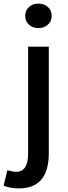

<svg xmlns="http://www.w3.org/2000/svg" viewBox="-68 -809 376 1066"><path d="M-48 222 -27 136Q7 145 22 145Q88 145 88 43V-550H203V41Q203 237 37 237Q-10 237 -48 222ZM93 -672Q72 -691 72 -721Q72 -751 93 -770Q113 -789 145 -789Q177 -789 198 -770Q219 -751 219 -721Q219 -691 198 -672Q177 -653 145 -653Q113 -653 93 -672Z"/></svg>

Font: `nÑOSM
Style: Regular
Weight: 500
Designer: Ryoko NISHIZUKA ¬âXZm¬º[P (kana & ideographs); Paul D. Hunt (Latin, Greek & Cyrillic); Wenlong ZHANG _ e¬á¬ü¬ô (bopomof
Foundry: Adobe Systems Incorporated
Version: Version 1.00 June 24, 2014, initial release